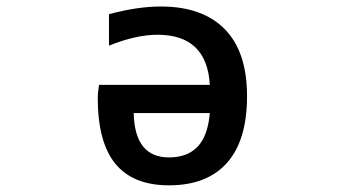

<svg xmlns="http://www.w3.org/2000/svg" viewBox="-20 -553 1040 584"><path d="M618.2 -294.9Q609.4 -447.3 459 -447.3Q393.6 -447.3 311.5 -414.1V-509.8Q397.5 -533.2 469.7 -533.2Q595.7 -533.2 663.6 -464.4Q731.4 -395.5 731.4 -260.7Q731.4 -126 670.4 -57.6Q609.4 10.7 494.1 10.7Q384.8 10.7 331.1 -54.7Q277.3 -120.1 277.3 -255.9Q277.3 -269.5 281.2 -294.9ZM618.2 -209H386.7Q389.6 -74.2 494.1 -74.2Q549.8 -74.2 581.1 -106.9Q612.3 -139.6 618.2 -209Z"/></svg>

Font: GenEi Gothic M SemiBold
Style: Regular
Weight: 500
Designer: o_tamon (Modified); [Source Han Sans]
Ryoko NISHIZUKA  (kana & ideographs); Paul D. Hunt (Latin, Greek & Cyrillic); Wenl
Version: Version 1.1a;Original Version 1.004